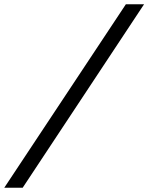

<svg xmlns="http://www.w3.org/2000/svg" viewBox="-46 -706 693 897"><path d="M-26 171 542 -686H627L60 171Z"/></svg>

Font: Chivo Mono
Style: Italic
Weight: 400
Italic angle: -8.05°
Monospace: yes
Version: Version 1.008